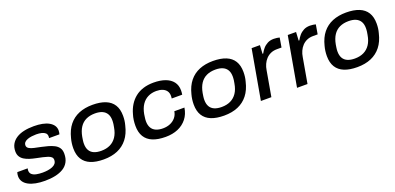

<svg xmlns="http://www.w3.org/2000/svg" viewBox="-1 -1219 3931 1912"><g transform="rotate(-20 1964.5 -263.0)"><path d="M252 12Q198 12 154 3.5Q110 -5 78 -22.5Q46 -40 29.5 -65Q13 -90 13 -122Q13 -134 15 -144.5Q17 -155 20 -164H130Q129 -159 128 -152.5Q127 -146 127 -141Q127 -115 144.5 -100Q162 -85 192 -79Q222 -73 257 -73Q286 -73 312.5 -77Q339 -81 361 -90Q383 -99 395.5 -114.5Q408 -130 408 -153Q408 -172 395.5 -183.5Q383 -195 361 -202.5Q339 -210 310 -216.5Q281 -223 246 -230Q210 -237 178.5 -247Q147 -257 123 -272Q99 -287 85.5 -309.5Q72 -332 72 -364Q72 -408 90.5 -440.5Q109 -473 143 -495Q177 -517 224 -527.5Q271 -538 329 -538Q379 -538 419.5 -530Q460 -522 489 -505.5Q518 -489 533.5 -466Q549 -443 549 -413Q549 -402 547 -391.5Q545 -381 543 -374H433Q434 -380 434.5 -384.5Q435 -389 435 -392Q435 -415 420.5 -428Q406 -441 381 -447Q356 -453 325 -453Q302 -453 278 -450Q254 -447 233 -439.5Q212 -432 199.5 -419Q187 -406 187 -386Q187 -365 207 -352.5Q227 -340 260 -333Q293 -326 331 -318Q365 -311 399 -301.5Q433 -292 461.5 -277.5Q490 -263 506.5 -239Q523 -215 523 -177Q523 -126 503 -89.5Q483 -53 446.5 -31Q410 -9 360.5 1.5Q311 12 252 12Z M874 12Q793 12 737.5 -10.5Q682 -33 653.5 -79Q625 -125 625 -195Q625 -222 628.5 -248.5Q632 -275 639 -300Q659 -381 701.5 -433.5Q744 -486 807 -512Q870 -538 952 -538Q1033 -538 1089 -515.5Q1145 -493 1173.5 -447Q1202 -401 1202 -331Q1202 -305 1199 -281Q1196 -257 1189 -232Q1170 -150 1127.5 -96Q1085 -42 1021.5 -15Q958 12 874 12ZM880 -77Q934 -77 974.5 -96.5Q1015 -116 1041.5 -155Q1068 -194 1078 -254Q1082 -273 1083.5 -286Q1085 -299 1085.5 -308Q1086 -317 1086 -325Q1086 -367 1069.5 -394.5Q1053 -422 1022 -435.5Q991 -449 946 -449Q892 -449 851.5 -430Q811 -411 785 -372Q759 -333 748 -273Q745 -254 743 -241Q741 -228 740.5 -219Q740 -210 740 -202Q740 -160 756 -132Q772 -104 803.5 -90.5Q835 -77 880 -77Z M1530 12Q1449 12 1394 -10.5Q1339 -33 1311 -79Q1283 -125 1283 -194Q1283 -225 1287 -255Q1291 -285 1300 -313Q1314 -365 1340 -406.5Q1366 -448 1403 -477.5Q1440 -507 1489 -522.5Q1538 -538 1598 -538Q1670 -538 1722 -519Q1774 -500 1802.5 -463Q1831 -426 1831 -371Q1831 -361 1830 -350Q1829 -339 1827 -327H1716Q1717 -335 1717.5 -341.5Q1718 -348 1718 -355Q1718 -386 1703 -407Q1688 -428 1660.5 -439Q1633 -450 1596 -450Q1546 -450 1506.5 -430Q1467 -410 1441.5 -371.5Q1416 -333 1405 -275Q1403 -259 1401 -246.5Q1399 -234 1398 -223.5Q1397 -213 1397 -202Q1397 -160 1413 -132Q1429 -104 1460 -90.5Q1491 -77 1534 -77Q1576 -77 1610.5 -91.5Q1645 -106 1668 -133.5Q1691 -161 1697 -199H1804Q1794 -132 1756.5 -84.5Q1719 -37 1661.5 -12.5Q1604 12 1530 12Z M2150 12Q2069 12 2013.5 -10.5Q1958 -33 1929.5 -79Q1901 -125 1901 -195Q1901 -222 1904.5 -248.5Q1908 -275 1915 -300Q1935 -381 1977.5 -433.5Q2020 -486 2083 -512Q2146 -538 2228 -538Q2309 -538 2365 -515.5Q2421 -493 2449.5 -447Q2478 -401 2478 -331Q2478 -305 2475 -281Q2472 -257 2465 -232Q2446 -150 2403.5 -96Q2361 -42 2297.5 -15Q2234 12 2150 12ZM2156 -77Q2210 -77 2250.5 -96.5Q2291 -116 2317.5 -155Q2344 -194 2354 -254Q2358 -273 2359.5 -286Q2361 -299 2361.5 -308Q2362 -317 2362 -325Q2362 -367 2345.5 -394.5Q2329 -422 2298 -435.5Q2267 -449 2222 -449Q2168 -449 2127.5 -430Q2087 -411 2061 -372Q2035 -333 2024 -273Q2021 -254 2019 -241Q2017 -228 2016.5 -219Q2016 -210 2016 -202Q2016 -160 2032 -132Q2048 -104 2079.5 -90.5Q2111 -77 2156 -77Z M2542 0 2635 -526H2723L2718 -436H2725Q2738 -461 2758 -484.5Q2778 -508 2806.5 -523Q2835 -538 2873 -538Q2891 -538 2907 -535.5Q2923 -533 2934 -530L2917 -430H2868Q2831 -430 2802 -417Q2773 -404 2752 -381.5Q2731 -359 2718 -330Q2705 -301 2700 -268L2653 0Z M2925 0 3018 -526H3106L3101 -436H3108Q3121 -461 3141 -484.5Q3161 -508 3189.5 -523Q3218 -538 3256 -538Q3274 -538 3290 -535.5Q3306 -533 3317 -530L3300 -430H3251Q3214 -430 3185 -417Q3156 -404 3135 -381.5Q3114 -359 3101 -330Q3088 -301 3083 -268L3036 0Z M3561 12Q3480 12 3424.5 -10.5Q3369 -33 3340.5 -79Q3312 -125 3312 -195Q3312 -222 3315.5 -248.5Q3319 -275 3326 -300Q3346 -381 3388.5 -433.5Q3431 -486 3494 -512Q3557 -538 3639 -538Q3720 -538 3776 -515.5Q3832 -493 3860.5 -447Q3889 -401 3889 -331Q3889 -305 3886 -281Q3883 -257 3876 -232Q3857 -150 3814.5 -96Q3772 -42 3708.5 -15Q3645 12 3561 12ZM3567 -77Q3621 -77 3661.5 -96.5Q3702 -116 3728.5 -155Q3755 -194 3765 -254Q3769 -273 3770.5 -286Q3772 -299 3772.5 -308Q3773 -317 3773 -325Q3773 -367 3756.5 -394.5Q3740 -422 3709 -435.5Q3678 -449 3633 -449Q3579 -449 3538.5 -430Q3498 -411 3472 -372Q3446 -333 3435 -273Q3432 -254 3430 -241Q3428 -228 3427.5 -219Q3427 -210 3427 -202Q3427 -160 3443 -132Q3459 -104 3490.5 -90.5Q3522 -77 3567 -77Z"/></g></svg>

Font: Archivo SemiExpanded Medium
Style: Italic
Weight: 500
Width: 6
Italic angle: -10°
Designer: Hector Gatti
Foundry: Omnibus-Type
Version: Version 2.001